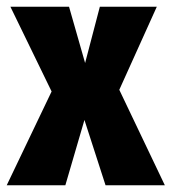

<svg xmlns="http://www.w3.org/2000/svg" viewBox="-35 -553 512 573"><path d="M321 -285 457 0H280L217 -195L160 0H-15L119 -280L-4 -533H171L219 -365L263 -533H433Z"/></svg>

Font: Fira Sans Extra Condensed ExtraBold
Style: Regular
Weight: 800
Width: 1
Designer: Carrois Corporate & Edenspiekermann AG
Foundry: Carrois Corporate GbR & Edenspiekermann AG
Version: Version 4.203